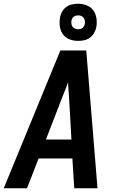

<svg xmlns="http://www.w3.org/2000/svg" viewBox="-26 -1004 646 1024"><path d="M-6 0 296 -735H434L494 0H370L360 -159H180L118 0ZM355 -260 342 -490Q340 -509 339 -527.5Q338 -546 337 -565Q330 -546 323 -527.5Q316 -509 308 -490L219 -260ZM390 -786Q366 -786 344.5 -794.5Q323 -803 310 -820.5Q297 -838 293.5 -861.5Q290 -885 294 -909Q296 -925 304.5 -940.5Q313 -956 327 -966.5Q341 -977 357.5 -980.5Q374 -984 391 -984Q414 -984 436 -975.5Q458 -967 471 -949.5Q484 -932 488 -908.5Q492 -885 488 -861Q485 -845 476.5 -829.5Q468 -814 454 -803.5Q440 -793 423.5 -789.5Q407 -786 390 -786ZM391 -848Q397 -848 403 -849.5Q409 -851 414 -855Q419 -859 422 -864.5Q425 -870 426 -876Q428 -885 426.5 -893.5Q425 -902 420.5 -908.5Q416 -915 408 -918.5Q400 -922 391 -922Q385 -922 378.5 -920.5Q372 -919 367 -915Q362 -911 359 -905.5Q356 -900 355 -894Q354 -885 355 -876.5Q356 -868 361 -861.5Q366 -855 374 -851.5Q382 -848 391 -848Z"/></svg>

Font: Iosevka Aile
Style: Bold Italic
Weight: 700
Italic angle: -9°
Designer: Belleve Invis
Foundry: Belleve Invis
Version: Version 28.0.1; ttfautohint (v1.8.4)